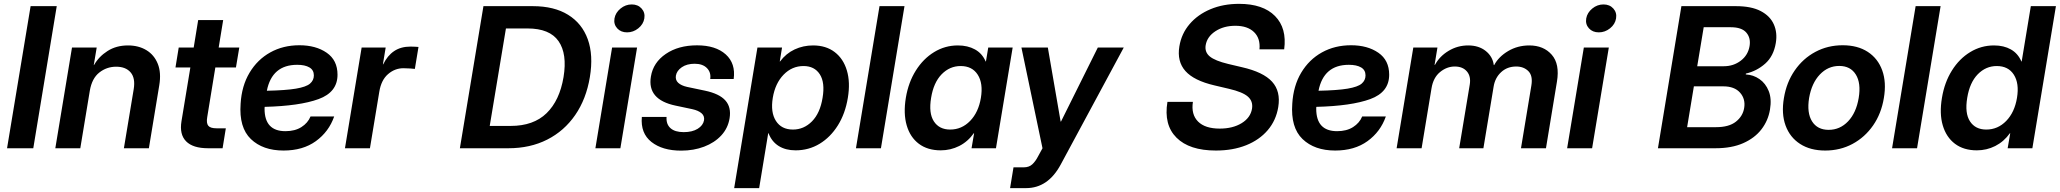

<svg xmlns="http://www.w3.org/2000/svg" viewBox="-20 -759 10546 983"><path d="M270.5 -727.5 150.4 0H16.1L136.7 -727.5Z M439.9 -294.9 391.1 0H263.2L348.6 -515.6H475.1L460 -425.3L461.9 -426.8Q486.3 -469.7 530.8 -498Q575.2 -526.4 635.3 -526.4Q689.5 -526.4 729.5 -502.2Q769.5 -478 787.8 -432.4Q806.2 -386.7 795.4 -322.3L742.2 0H614.3L664.6 -302.7Q673.8 -358.9 648.9 -388.2Q624 -417.5 574.7 -417.5Q526.4 -417.5 488.5 -387.7Q450.7 -357.9 439.9 -294.9Z M1205.1 -515.6 1188 -413.6H1082.5L1041 -159.7Q1035.6 -128.4 1046.4 -115.2Q1057.1 -102.1 1088.4 -102.1H1136.2L1119.6 0H1045.4Q967.8 0 932.9 -35.4Q897.9 -70.8 909.2 -138.7L954.6 -413.6H878.4L895 -515.6H971.7L994.6 -656.2H1122.6L1099.6 -515.6Z M1431.6 11.7Q1325.7 11.7 1264.4 -47.1Q1203.1 -106 1211.9 -228Q1217.3 -319.3 1257.6 -386.7Q1297.9 -454.1 1363.8 -490.7Q1429.7 -527.3 1512.7 -527.3Q1597.2 -527.3 1652.6 -489Q1708 -450.7 1708 -376.5Q1708 -287.1 1611.1 -251.7Q1514.2 -216.3 1335 -211.9Q1334.5 -207.5 1334.5 -202.1Q1334.5 -87.4 1441.4 -87.4Q1490.2 -87.4 1523.2 -108.4Q1556.2 -129.4 1569.8 -162.6H1690.9Q1663.6 -84.5 1597.2 -36.4Q1530.8 11.7 1431.6 11.7ZM1346.2 -294.4Q1443.4 -296.4 1495.4 -305.2Q1547.4 -314 1567.1 -330.8Q1586.9 -347.7 1586.9 -373Q1586.9 -400.4 1564.2 -413.8Q1541.5 -427.2 1501.5 -427.2Q1372.6 -427.2 1346.2 -294.4Z M1746.1 0 1831.5 -515.6H1954.6L1940.4 -429.7H1941.9Q1963.4 -474.1 1997.8 -497.3Q2032.2 -520.5 2082 -520.5Q2094.7 -520.5 2104.7 -519.8Q2114.7 -519 2122.6 -518.6L2104 -406.2Q2097.2 -407.2 2080.3 -408.4Q2063.5 -409.7 2045.4 -409.7Q2001.5 -409.7 1966.6 -379.4Q1931.6 -349.1 1921.9 -289.1L1874 0Z M2583 0H2334.5L2455.1 -727.5H2708Q2816.9 -727.5 2888.4 -683.3Q2960 -639.2 2989.3 -557.9Q3018.6 -476.6 3000 -364.3Q2981.4 -252 2925 -170.2Q2868.7 -88.4 2781.5 -44.2Q2694.3 0 2583 0ZM2487.3 -114.3H2594.7Q2711.4 -114.3 2778.3 -179.4Q2845.2 -244.6 2865.2 -364.3Q2884.8 -483.4 2839.6 -548.3Q2794.4 -613.3 2680.7 -613.3H2570.3Z M3028.3 0 3113.8 -515.6H3241.7L3156.2 0ZM3190.4 -593.3Q3158.7 -593.3 3139.9 -614Q3121.1 -634.8 3126 -664.6Q3131.3 -694.3 3157 -715.3Q3182.6 -736.3 3214.4 -736.3Q3246.1 -736.3 3264.9 -715.3Q3283.7 -694.3 3278.8 -664.6Q3273.9 -634.8 3248 -614Q3222.2 -593.3 3190.4 -593.3Z M3736.3 -354.5H3616.2Q3621.1 -388.2 3599.4 -410.4Q3577.6 -432.6 3536.6 -432.6Q3496.6 -432.6 3470.7 -414.8Q3444.8 -397 3440.4 -371.6Q3437 -349.1 3452.4 -335Q3467.8 -320.8 3498 -314L3588.9 -294.9Q3663.1 -279.3 3693.8 -244.6Q3724.6 -210 3715.3 -153.3Q3707 -102.5 3672.6 -65.4Q3638.2 -28.3 3585 -8.1Q3531.7 12.2 3467.3 12.2Q3371.6 12.2 3315.2 -32.2Q3258.8 -76.7 3266.1 -160.2H3392.6Q3390.1 -123 3412.8 -102.8Q3435.5 -82.5 3480.5 -82.5Q3524.4 -82.5 3552 -99.6Q3579.6 -116.7 3584.5 -143.1Q3587.9 -165.5 3571.5 -179.4Q3555.2 -193.4 3523.9 -200.2L3438.5 -218.3Q3292.5 -249 3312.5 -367.2Q3324.2 -439 3388.7 -482.9Q3453.1 -526.9 3548.8 -526.9Q3644 -526.9 3695.6 -480.5Q3747.1 -434.1 3736.3 -354.5Z M3738.8 204.1 3857.9 -515.6H3983.9L3972.2 -444.3H3973.6Q4004.4 -485.4 4048.3 -505.9Q4092.3 -526.4 4142.6 -526.4Q4209 -526.4 4253.4 -492.4Q4297.9 -458.5 4315.9 -397.9Q4334 -337.4 4320.8 -258.3Q4307.6 -177.7 4269.8 -117.2Q4231.9 -56.6 4176.3 -22.9Q4120.6 10.7 4053.2 10.7Q4002.4 10.7 3966.8 -11.5Q3931.2 -33.7 3914.6 -77.1H3913.1L3866.7 204.1ZM4039.6 -95.7Q4095.7 -95.7 4137.2 -137.7Q4178.7 -179.7 4191.4 -258.3Q4204.6 -336.4 4177.2 -378.7Q4149.9 -420.9 4093.8 -420.9Q4034.7 -420.9 3991.7 -376.5Q3948.7 -332 3936.5 -258.3Q3924.3 -184.1 3952.6 -139.9Q3981 -95.7 4039.6 -95.7Z M4610.8 -727.5 4490.2 0H4362.3L4482.9 -727.5Z M4796.4 10.7Q4729 10.7 4684.3 -22.9Q4639.6 -56.6 4622.1 -117.2Q4604.5 -177.7 4617.7 -258.3Q4630.9 -337.4 4668.9 -397.9Q4707 -458.5 4762.7 -492.4Q4818.4 -526.4 4884.3 -526.4Q4934.6 -526.4 4971.7 -505.9Q5008.8 -485.4 5026.4 -444.3H5027.8L5039.6 -515.6H5164.6L5079.1 0H4954.1L4967.3 -77.1H4965.8Q4935.1 -33.7 4890.9 -11.5Q4846.7 10.7 4796.4 10.7ZM4844.7 -95.7Q4903.8 -95.7 4946.8 -139.9Q4989.7 -184.1 5002 -258.3Q5014.2 -332 4985.8 -376.5Q4957.5 -420.9 4898.4 -420.9Q4842.3 -420.9 4801 -378.7Q4759.8 -336.4 4747.1 -258.3Q4733.9 -179.7 4761.2 -137.7Q4788.6 -95.7 4844.7 -95.7Z M5233.4 204.1H5151.4L5168.9 97.7H5221.7Q5248.5 97.7 5265.1 82.3Q5281.7 66.9 5294.4 42L5317.4 0L5209.5 -515.6H5344.7L5410.2 -136.7H5412.1L5600.6 -515.6H5733.4L5410.6 83.5Q5345.7 204.1 5233.4 204.1Z M6205.1 11.7Q6069.3 11.7 6003.4 -54.2Q5937.5 -120.1 5957 -237.3H6087.4Q6077.6 -172.9 6113.8 -136.7Q6149.9 -100.6 6224.6 -100.6Q6291.5 -100.6 6336.9 -128.4Q6382.3 -156.2 6390.1 -202.6Q6396 -240.7 6368.9 -264.4Q6341.8 -288.1 6272.5 -304.2L6197.8 -321.8Q6092.8 -346.2 6049.1 -395.3Q6005.4 -444.3 6018.1 -521.5Q6028.8 -586.9 6070.6 -635.7Q6112.3 -684.6 6177.5 -711.9Q6242.7 -739.3 6323.7 -739.3Q6446.3 -739.3 6507.8 -677Q6569.3 -614.7 6554.7 -506.3H6428.2Q6433.6 -562.5 6400.4 -594.7Q6367.2 -627 6304.7 -627Q6245.1 -627 6202.6 -599.1Q6160.2 -571.3 6152.8 -527.8Q6147 -492.2 6173.8 -470Q6200.7 -447.8 6268.1 -431.6L6338.4 -415Q6447.8 -390.1 6492.7 -340.8Q6537.6 -291.5 6524.4 -210.9Q6513.2 -142.6 6470.5 -92.5Q6427.7 -42.5 6359.9 -15.4Q6292 11.7 6205.1 11.7Z M6815.9 11.7Q6710 11.7 6648.7 -47.1Q6587.4 -106 6596.2 -228Q6601.6 -319.3 6641.8 -386.7Q6682.1 -454.1 6748 -490.7Q6814 -527.3 6897 -527.3Q6981.4 -527.3 7036.9 -489Q7092.3 -450.7 7092.3 -376.5Q7092.3 -287.1 6995.4 -251.7Q6898.4 -216.3 6719.2 -211.9Q6718.8 -207.5 6718.8 -202.1Q6718.8 -87.4 6825.7 -87.4Q6874.5 -87.4 6907.5 -108.4Q6940.4 -129.4 6954.1 -162.6H7075.2Q7047.9 -84.5 6981.4 -36.4Q6915 11.7 6815.9 11.7ZM6730.5 -294.4Q6827.6 -296.4 6879.6 -305.2Q6931.6 -314 6951.4 -330.8Q6971.2 -347.7 6971.2 -373Q6971.2 -400.4 6948.5 -413.8Q6925.8 -427.2 6885.7 -427.2Q6756.8 -427.2 6730.5 -294.4Z M7130.4 0 7215.8 -515.6H7339.4L7324.7 -426.8H7326.7Q7350.1 -470.7 7396.2 -498.5Q7442.4 -526.4 7496.6 -526.4Q7551.3 -526.4 7586.7 -498Q7622.1 -469.7 7627.9 -425.8H7629.9Q7652.8 -468.8 7701.4 -497.6Q7750 -526.4 7809.6 -526.4Q7882.8 -526.4 7924.6 -478.8Q7966.3 -431.2 7951.2 -340.8L7895 0H7767.1L7820.3 -321.3Q7828.6 -371.1 7804.9 -394.8Q7781.2 -418.5 7742.7 -418.5Q7696.8 -418.5 7665.5 -389.6Q7634.3 -360.8 7627 -315.4L7574.7 0H7450.7L7504.9 -326.2Q7511.7 -368.2 7490.2 -393.3Q7468.8 -418.5 7428.2 -418.5Q7387.2 -418.5 7352.5 -389.9Q7317.9 -361.3 7309.1 -307.1L7258.3 0Z M8003.4 0 8088.9 -515.6H8216.8L8131.3 0ZM8165.5 -593.3Q8133.8 -593.3 8115 -614Q8096.2 -634.8 8101.1 -664.6Q8106.4 -694.3 8132.1 -715.3Q8157.7 -736.3 8189.5 -736.3Q8221.2 -736.3 8240 -715.3Q8258.8 -694.3 8253.9 -664.6Q8249 -634.8 8223.1 -614Q8197.3 -593.3 8165.5 -593.3Z M8468.3 0 8588.4 -727.5H8867.7Q8946.3 -727.5 8994.4 -702.4Q9042.5 -677.2 9061.5 -634.5Q9080.6 -591.8 9071.8 -539.1Q9060.5 -471.2 9017.3 -433.1Q8974.1 -395 8918.5 -382.3L8918 -377.9Q8956.5 -376 8988 -354.2Q9019.5 -332.5 9035.4 -293Q9051.3 -253.4 9042 -198.2Q9032.7 -141.6 8998.3 -96.9Q8963.9 -52.2 8905 -26.1Q8846.2 0 8762.7 0ZM8617.7 -107.9H8765.6Q8832 -107.9 8867.4 -136Q8902.8 -164.1 8909.7 -205.6Q8917.5 -252 8888.9 -284.4Q8860.4 -316.9 8803.2 -316.9H8652.3ZM8669.4 -419.9H8805.7Q8855 -419.9 8892.3 -448.2Q8929.7 -476.6 8937.5 -523.4Q8944.3 -564.5 8920.9 -592Q8897.5 -619.6 8840.8 -619.6H8702.6Z M9324.7 11.7Q9248.5 11.7 9196.3 -22Q9144 -55.7 9121.8 -116.2Q9099.6 -176.8 9113.3 -257.3Q9126.5 -337.4 9168.7 -398.4Q9210.9 -459.5 9274.4 -493.4Q9337.9 -527.3 9414.1 -527.3Q9490.7 -527.3 9542.7 -493.4Q9594.7 -459.5 9616.7 -398.4Q9638.7 -337.4 9625 -257.3Q9611.8 -177.2 9569.8 -116.7Q9527.8 -56.2 9464.6 -22.2Q9401.4 11.7 9324.7 11.7ZM9342.3 -94.2Q9400.4 -94.2 9441.9 -137.9Q9483.4 -181.6 9496.1 -257.3Q9508.8 -333.5 9481.4 -377.4Q9454.1 -421.4 9396.5 -421.4Q9338.9 -421.4 9297.1 -377.4Q9255.4 -333.5 9242.2 -257.3Q9230 -181.2 9257.3 -137.7Q9284.7 -94.2 9342.3 -94.2Z M9915.5 -727.5 9794.9 0H9667L9787.6 -727.5Z M10101.1 10.7Q10033.7 10.7 9989 -22.9Q9944.3 -56.6 9926.5 -117.2Q9908.7 -177.7 9922.4 -258.3Q9935.5 -337.4 9973.4 -397.9Q10011.2 -458.5 10067.1 -492.4Q10123 -526.4 10189 -526.4Q10239.3 -526.4 10275.4 -505.9Q10311.5 -485.4 10329.1 -444.3H10330.6L10377.4 -727.5H10505.9L10385.3 0H10258.8L10272 -77.1H10270.5Q10239.3 -33.7 10195.3 -11.5Q10151.4 10.7 10101.1 10.7ZM10149.4 -95.7Q10208.5 -95.7 10251.5 -139.9Q10294.4 -184.1 10306.6 -258.3Q10318.8 -332 10290.5 -376.5Q10262.2 -420.9 10203.1 -420.9Q10147 -420.9 10105.7 -378.7Q10064.5 -336.4 10051.8 -258.3Q10038.6 -179.7 10065.9 -137.7Q10093.3 -95.7 10149.4 -95.7Z"/></svg>

Font: Inter Display Semi Bold
Style: Italic
Weight: 600
Italic angle: -9.39999°
Designer: Rasmus Andersson
Foundry: rsms
Version: Version 4.000;git-4fc901f